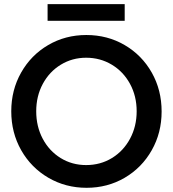

<svg xmlns="http://www.w3.org/2000/svg" viewBox="-20 -896 832 924"><path d="M34.2 -360.4Q34.2 -462.9 81.8 -546.9Q129.4 -630.9 211.9 -679.2Q294.4 -727.5 395.5 -727.5Q497.1 -727.5 579.8 -679.2Q662.6 -630.9 710.2 -546.9Q757.8 -462.9 757.8 -359.4Q757.8 -256.8 710.2 -172.9Q662.6 -88.9 580.1 -40.5Q497.6 7.8 396.5 7.8Q295.9 7.8 212.9 -40.5Q129.9 -88.9 82 -173.1Q34.2 -257.3 34.2 -360.4ZM637.7 -360.4Q637.7 -433.6 605.7 -492.4Q573.7 -551.3 518.1 -584.7Q462.4 -618.2 394.5 -618.2Q327.6 -618.2 272.7 -584.7Q217.8 -551.3 186 -492.4Q154.3 -433.6 154.3 -360.4Q154.3 -287.6 185.5 -228.5Q216.8 -169.4 271.7 -135.5Q326.7 -101.6 394.5 -101.6Q463.4 -101.6 518.8 -135.5Q574.2 -169.4 606 -228.8Q637.7 -288.1 637.7 -360.4ZM209 -876H580.1V-795.9H209Z"/></svg>

Font: Reddit Sans Fudge SemiBold
Style: Regular
Weight: 600
Designer: Stephen Hutchings
Foundry: Reddit
Version: Version 1.011